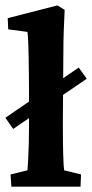

<svg xmlns="http://www.w3.org/2000/svg" viewBox="-27 -701 346 721"><path d="M15.6 0 12.7 -45.9 76.2 -61.5Q77.1 -72.3 78.6 -99.1Q80.1 -126 81.1 -161.1Q82 -196.3 82 -229.5V-352.5Q82 -386.7 81.5 -420.4Q81.1 -454.1 80.6 -484.9Q80.1 -515.6 79.1 -540.5Q78.1 -565.4 76.2 -581.1L3.9 -590.8L2 -632.8L188.5 -680.7L215.8 -664.1Q213.9 -623 212.4 -584.5Q210.9 -545.9 210.9 -497.1Q210.9 -448.2 210 -377.9L209 -234.4Q209 -166 210.4 -118.7Q211.9 -71.3 213.9 -61.5L277.3 -45.9L275.4 0ZM22.5 -216.8 -6.8 -258.8 268.6 -447.3 298.8 -405.3Z"/></svg>

Font: Crimson Pro
Style: Bold
Weight: 700
Designer: Jacques Le Bailly
Foundry: Baron von Fonthausen
Version: Version 1.003